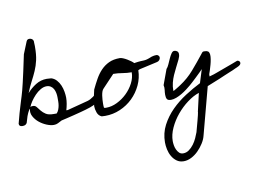

<svg xmlns="http://www.w3.org/2000/svg" viewBox="-97 -745 1734 1286"><g transform="rotate(-10 770.0 -102.5)"><path d="M98.6 -133.8Q97.7 -133.8 96.2 -131.3Q94.7 -128.9 92.8 -127.9Q81.1 -107.4 74.2 -87.9Q67.4 -68.4 60.5 -43Q53.7 -33.2 46.4 -30.8Q39.1 -28.3 29.3 -28.3Q6.8 -28.3 6.8 -47.9Q17.6 -90.8 25.4 -117.7Q33.2 -144.5 39.1 -163.6Q44.9 -182.6 49.3 -197.3Q53.7 -211.9 58.6 -227.1Q63.5 -242.2 68.8 -262.7Q74.2 -283.2 81.5 -314Q88.9 -344.7 98.6 -389.6Q108.4 -434.6 122.1 -500L155.3 -582Q159.2 -590.8 164.6 -593.3Q169.9 -595.7 176.8 -595.7Q185.5 -595.7 193.4 -590.3Q201.2 -585 203.1 -575.2Q203.1 -573.2 203.1 -567.4Q203.1 -561.5 203.6 -555.2Q204.1 -548.8 204.1 -543.5Q204.1 -538.1 204.1 -535.2Q204.1 -483.4 195.8 -446.3Q187.5 -409.2 173.3 -377Q159.2 -344.7 142.1 -312.5Q125 -280.3 108.4 -238.3Q134.8 -268.6 168.9 -290Q203.1 -311.5 244.1 -311.5Q248 -311.5 259.3 -310.5Q270.5 -309.6 274.4 -309.6Q294.9 -303.7 310.1 -287.1Q325.2 -270.5 334 -249.5Q342.8 -228.5 346.7 -205.6Q350.6 -182.6 350.6 -164.1Q350.6 -144.5 346.7 -122.6Q342.8 -100.6 336.9 -81.1H346.7L488.3 -118.2Q507.8 -124 527.8 -138.7Q547.9 -153.3 560.5 -166H562.5Q563.5 -166 564 -166.5Q564.5 -167 565.4 -167Q574.2 -167 579.6 -161.6Q585 -156.2 585 -147.5Q585 -129.9 570.8 -115.2Q556.6 -100.6 537.1 -90.3Q517.6 -80.1 497.1 -72.8Q476.6 -65.4 464.8 -62.5Q455.1 -59.6 431.2 -53.2Q407.2 -46.9 379.9 -40Q352.5 -33.2 327.6 -27.3Q302.7 -21.5 293.9 -19.5Q279.3 -11.7 266.6 -5.4Q253.9 1 238.3 1Q215.8 1 189 -10.3Q162.1 -21.5 140.1 -39.6Q118.2 -57.6 105 -82Q91.8 -106.4 98.6 -133.8ZM122.1 -148.4Q136.7 -148.4 146 -136.2Q155.3 -124 167 -109.4Q178.7 -94.7 196.8 -83Q214.8 -71.3 249 -71.3H269.5Q278.3 -80.1 283.7 -93.8Q289.1 -107.4 291.5 -121.6Q293.9 -135.7 293.9 -150.4Q293.9 -165 293.9 -177.7Q293.9 -191.4 291 -206.5Q288.1 -221.7 281.2 -234.4Q274.4 -247.1 262.2 -254.9Q250 -262.7 233.4 -262.7Q213.9 -262.7 192.9 -250.5Q171.9 -238.3 154.3 -219.7Q136.7 -201.2 123 -180.7Q109.4 -160.2 103.5 -143.6Q108.4 -147.5 112.8 -147.9Q117.2 -148.4 122.1 -148.4Z M525.4 -76.2Q525.4 -77.1 526.4 -83Q527.3 -88.9 528.3 -95.2Q529.3 -101.6 530.3 -106.9Q531.2 -112.3 531.2 -114.3V-118.2V-124L544.9 -185.5Q561.5 -220.7 579.6 -252.9Q597.7 -285.2 621.1 -309.6Q644.5 -334 675.3 -348.6Q706.1 -363.3 750 -363.3Q758.8 -363.3 772 -357.9Q785.2 -352.5 798.3 -344.7Q811.5 -336.9 822.8 -328.6Q834 -320.3 839.8 -313.5Q870.1 -318.4 883.8 -318.8Q897.5 -319.3 907.2 -319.8Q917 -320.3 928.2 -323.2Q939.5 -326.2 962.9 -335.9Q979.5 -340.8 995.1 -340.8Q1002 -340.8 1008.3 -335Q1014.6 -329.1 1014.6 -321.3Q1014.6 -311.5 1007.8 -303.7Q1001 -295.9 991.2 -293.9L869.1 -266.6L858.4 -261.7Q857.4 -209 835 -161.1Q812.5 -113.3 775.4 -77.1Q738.3 -41 689.5 -20Q640.6 1 587.9 1Q584 1 575.2 0.5Q566.4 0 563.5 0Q542 -8.8 533.7 -32.2Q525.4 -55.7 525.4 -76.2ZM587.9 -56.6Q588.9 -51.8 595.7 -51.8Q602.5 -51.8 605.5 -51.8Q640.6 -51.8 677.7 -69.8Q714.8 -87.9 744.6 -116.7Q774.4 -145.5 793.5 -182.1Q812.5 -218.8 812.5 -255.9Q781.2 -255.9 750 -261.2Q718.8 -266.6 689.5 -266.6H688.5L607.4 -180.7Q600.6 -173.8 596.7 -162.1Q592.8 -150.4 590.8 -136.7Q588.9 -123 587.9 -109.4Q586.9 -95.7 586.9 -85Q586.9 -82 586.9 -71.3Q586.9 -60.5 587.9 -56.6Z M950.2 246.1Q950.2 182.6 978 129.4Q1005.9 76.2 1049.3 32.7Q1092.8 -10.7 1146 -44.9Q1199.2 -79.1 1250 -104.5L1278.3 -195.3Q1273.4 -189.5 1259.3 -175.8Q1245.1 -162.1 1229.5 -147Q1213.9 -131.8 1199.2 -118.7Q1184.6 -105.5 1178.7 -100.6Q1167 -90.8 1150.4 -78.1Q1133.8 -65.4 1114.7 -54.2Q1095.7 -43 1076.2 -35.6Q1056.6 -28.3 1041 -28.3Q1019.5 -28.3 1013.2 -38.6Q1006.8 -48.8 1006.8 -68.4Q1006.8 -84 1009.3 -100.6Q1011.7 -117.2 1007.8 -133.8L1045.9 -237.3Q1054.7 -246.1 1063 -264.6Q1071.3 -283.2 1079.6 -301.8Q1087.9 -320.3 1097.2 -334Q1106.4 -347.7 1117.2 -347.7Q1128.9 -347.7 1137.2 -340.8Q1145.5 -334 1145.5 -321.3Q1145.5 -311.5 1143.1 -304.2Q1140.6 -296.9 1135.7 -285.2Q1123 -258.8 1110.8 -235.4Q1098.6 -211.9 1088.4 -188.5Q1078.1 -165 1071.8 -140.1Q1065.4 -115.2 1065.4 -85H1069.3Q1069.3 -85 1075.2 -88.4Q1081.1 -91.8 1088.4 -96.2Q1095.7 -100.6 1103.5 -105.5Q1111.3 -110.4 1117.2 -114.3Q1170.9 -149.4 1211.9 -196.8Q1252.9 -244.1 1293 -294.9Q1296.9 -300.8 1299.8 -303.7Q1302.7 -306.6 1304.7 -308.1Q1306.6 -309.6 1309.6 -309.6Q1312.5 -309.6 1318.4 -309.6Q1332 -309.6 1340.3 -304.2Q1348.6 -298.8 1350.6 -280.3Q1351.6 -267.6 1348.6 -249.5Q1345.7 -231.4 1340.8 -213.9Q1335.9 -196.3 1330.6 -179.2Q1325.2 -162.1 1321.3 -152.3V-137.7Q1323.2 -138.7 1330.6 -140.6Q1337.9 -142.6 1340.8 -143.6Q1346.7 -144.5 1373 -154.3Q1399.4 -164.1 1430.2 -175.3Q1460.9 -186.5 1487.3 -196.3Q1513.7 -206.1 1520.5 -209H1522.5Q1529.3 -209 1534.7 -204.1Q1540 -199.2 1540 -192.4Q1540 -185.5 1535.6 -180.7Q1531.2 -175.8 1525.4 -172.4Q1519.5 -168.9 1512.7 -166Q1505.9 -163.1 1501 -161.1Q1494.1 -157.2 1481.4 -151.9Q1468.8 -146.5 1452.6 -140.1Q1436.5 -133.8 1418.9 -126Q1401.4 -118.2 1384.8 -111.3Q1344.7 -94.7 1297.9 -76.2L1211.9 248Q1206.1 271.5 1189.9 296.9Q1173.8 322.3 1152.3 343.8Q1130.9 365.2 1105 378.4Q1079.1 391.6 1052.7 391.6Q1025.4 391.6 1005.9 377.4Q986.3 363.3 973.6 341.3Q960.9 319.3 955.6 293.9Q950.2 268.6 950.2 246.1ZM1002.9 246.1Q1002.9 258.8 1005.4 274.4Q1007.8 290 1014.6 304.7Q1021.5 319.3 1031.7 329.1Q1042 338.9 1058.6 338.9Q1080.1 338.9 1098.1 325.7Q1116.2 312.5 1130.4 293.5Q1144.5 274.4 1154.3 252.9Q1164.1 231.4 1169.9 214.8Q1172.9 203.1 1178.7 182.1Q1184.6 161.1 1189.9 140.6Q1195.3 120.1 1199.2 104Q1203.1 87.9 1203.1 85V81.1L1231.4 -42Q1192.4 -29.3 1151.9 1Q1111.3 31.2 1078.1 71.3Q1044.9 111.3 1023.9 157.2Q1002.9 203.1 1002.9 246.1Z"/></g></svg>

Font: Cedarville Cursive
Style: Regular
Weight: 400
Designer: Kimberly Geswein
Foundry: Kimberly Geswein
Version: Version 1.001 2010